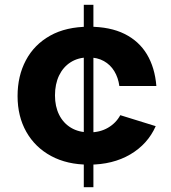

<svg xmlns="http://www.w3.org/2000/svg" viewBox="-20 -779 713 799"><path d="M328.7 -758.9H368.7V0H328.7ZM628 -254Q594.8 -179.1 522.1 -136.4Q449.5 -93.8 350 -93.8Q259.4 -93.8 192.7 -129.8Q126.1 -165.8 89.6 -230.2Q53.1 -294.5 53.1 -379.5Q53.1 -462.7 87.6 -527.9Q122.1 -593.2 188.5 -630.5Q255 -667.8 350.6 -667.8Q438.1 -667.8 498.3 -637.9Q558.4 -608 591.5 -552.8Q624.5 -497.6 630.7 -421.1H476.7Q471.9 -456.2 455.6 -482.9Q439.3 -509.7 412.3 -524.8Q385.2 -540 348 -540Q305.5 -540 274.2 -520.1Q242.9 -500.3 225.8 -464.7Q208.8 -429 208.8 -381.9Q208.8 -336.2 226 -301.6Q243.2 -266.9 275.3 -247.5Q307.5 -228.1 352.3 -228.1Q396.5 -228.1 429.6 -247.5Q462.7 -266.8 480.6 -299.7Z"/></svg>

Font: Hepta Slab ExtraLight
Style: Regular
Weight: 200
Designer: Michael LaGattuta
Foundry: Michael LaGattuta
Version: Version 1.100